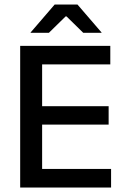

<svg xmlns="http://www.w3.org/2000/svg" viewBox="-20 -846 568 866"><path d="M71 0V-639H170V0ZM100.5 0V-84H481V0ZM128 -284V-367H470V-284ZM100 -555.5V-639H477.5V-555.5ZM226.5 -825.5H329.5L438 -699.5V-698H355.5L280 -772H276L200.5 -698H118V-699.5Z"/></svg>

Font: Anek Gurmukhi Medium
Style: Regular
Weight: 500
Designer: Sarang Kulkarni (Gurmukhi), Yesha Goshar (Latin)
Foundry: Ek Type
Version: Version 1.003